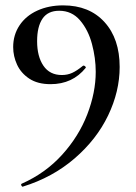

<svg xmlns="http://www.w3.org/2000/svg" viewBox="-20 -419 505 714"><path d="M29 -244Q29 -289 52.5 -324.5Q76 -360 118.5 -379.5Q161 -399 215 -399Q312 -399 368.5 -337Q425 -275 425 -170Q425 -79 382 10.5Q339 100 257 170.5Q175 241 65 275Q62 276 59.5 271Q57 266 61 264Q149 225 211 156.5Q273 88 304.5 6.5Q336 -75 336 -152Q336 -203 322 -255.5Q308 -308 277.5 -343.5Q247 -379 200 -379Q158 -379 138 -349.5Q118 -320 118 -266Q118 -209 141.5 -174.5Q165 -140 210 -140Q231 -140 248.5 -148Q266 -156 288 -174Q289 -175 291 -175Q294 -175 297 -172Q300 -169 299 -167Q250 -106 168 -106Q120 -106 89 -126.5Q58 -147 43.5 -178.5Q29 -210 29 -244Z"/></svg>

Font: Cormorant Garamond SemiBold
Style: Regular
Weight: 600
Designer: Christian Thalmann (Catharsis Fonts)
Version: Version 3.000